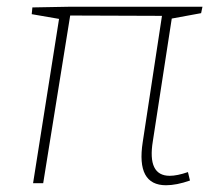

<svg xmlns="http://www.w3.org/2000/svg" viewBox="-20 -543 637 569"><path d="M78 0 155 -487 74 -501 76 -521 184 -523H580L576 -504L489 -488L433 -125Q416 -22 483 -22Q505 -22 537 -33L543 -8Q503 6 472 6Q383 6 403 -122L460 -496L188 -497L108 0Z"/></svg>

Font: Bitter ExtraLight
Style: Italic
Weight: 200
Italic angle: -9°
Designer: Sol Matas, and Bitter project Authors
Foundry: Sol Matas
Version: Version 2.001